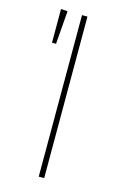

<svg xmlns="http://www.w3.org/2000/svg" viewBox="-108 -732 499 782"><g transform="rotate(15 141.5 -341.5)"><path d="M161 0H138V-681H161ZM77 -681 66 -541H49V-683Z"/></g></svg>

Font: Fira Sans Thin
Style: Regular
Weight: 100
Designer: bBox Type GmbH & Carrois Corporate GbR & Edenspiekermann AG
Foundry: bBox Type GmbH & Carrois Corporate GbR & Edenspiekermann AG
Version: Version 4.301